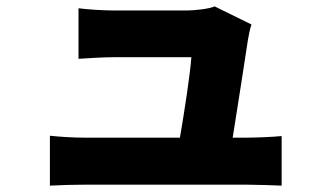

<svg xmlns="http://www.w3.org/2000/svg" viewBox="-20 -554 1040 604"><path d="M771 -477 655 -534C640 -526 590 -521 567 -521H337C310 -521 255 -524 227 -528V-369C258 -371 305 -374 338 -374H582C578 -319 560 -202 546 -121H244C207 -121 165 -124 137 -127V30C179 28 206 27 244 27H759C788 27 844 29 866 30V-126C837 -123 784 -121 757 -121H712C727 -216 752 -374 760 -429C762 -441 766 -462 771 -477Z"/></svg>

Font: Noto Sans JP Black
Style: Regular
Weight: 900
Designer: Ryoko NISHIZUKA 西塚涼子 (kana, bopomofo & ideographs); Paul D. Hunt (Latin, Greek & Cyrillic); Sandoll Communications 산돌커뮤니
Foundry: Adobe
Version: Version 2.002;hotconv 1.0.116;makeotfexe 2.5.65601